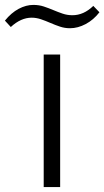

<svg xmlns="http://www.w3.org/2000/svg" viewBox="-98 -762 425 782"><path d="M-78 -678Q-52 -710 -22 -726Q8 -742 38 -742Q61 -742 80.5 -735.5Q100 -729 119 -721Q138 -713 157 -706.5Q176 -700 197 -700Q243 -700 282 -738L307 -712Q283 -681 251 -664Q219 -647 187 -647Q166 -647 146.5 -653.5Q127 -660 107.5 -668.5Q88 -677 69 -683.5Q50 -690 31 -690Q-13 -690 -54 -652ZM80 -540H147V0H80Z"/></svg>

Font: Encode Sans Normal
Style: Light
Weight: 300
Designer: Pablo Impallari, Andres Torresi
Foundry: Pablo Impallari, Andres Torresi
Version: Version 1.000; ttfautohint (v1.00) -l 8 -r 50 -G 200 -x 14 -